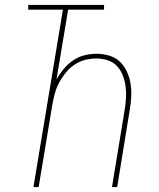

<svg xmlns="http://www.w3.org/2000/svg" viewBox="-20 -755 640 775"><path d="M115 0 234 -716H94V-735H400V-716H255L208 -434Q220 -456 237 -476.5Q254 -497 275.5 -511.5Q297 -526 321.5 -532Q346 -538 370 -538Q397 -538 422.5 -530Q448 -522 465.5 -504.5Q483 -487 493.5 -463Q504 -439 507.5 -413.5Q511 -388 509.5 -361Q508 -334 503 -307L453 0H432L483 -310Q487 -334 488.5 -358Q490 -382 487 -405Q484 -428 476 -449.5Q468 -471 453 -487.5Q438 -504 415.5 -511.5Q393 -519 369 -519Q346 -519 323 -513Q300 -507 280 -493.5Q260 -480 244.5 -460.5Q229 -441 218 -420Q207 -399 201 -376.5Q195 -354 191 -331L136 0Z"/></svg>

Font: Iosevka Curly ThExObl
Style: Regular
Weight: 100
Width: 7
Italic angle: -9°
Monospace: yes
Designer: Belleve Invis
Foundry: Belleve Invis
Version: Version 11.1.0; ttfautohint (v1.8.3)